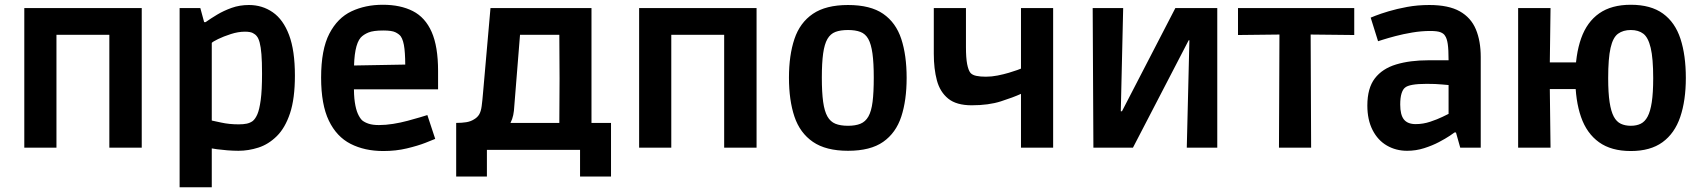

<svg xmlns="http://www.w3.org/2000/svg" viewBox="-20 -620 7151 806"><path d="M82 0V-586H217V0ZM439 0V-586H575V0ZM140 -474V-586H518V-474H329Z M734 166V-586H821L837 -527H843Q864 -542 891.5 -558.5Q919 -575 952.5 -587Q986 -599 1025 -599Q1081 -599 1125 -568.5Q1169 -538 1193.5 -473Q1218 -408 1218 -303Q1218 -206 1197.5 -144.5Q1177 -83 1142 -48.5Q1107 -14 1065 -0.5Q1023 13 981 13Q959 13 934 11Q909 9 891 6.5Q873 4 869 3V166ZM982 -98Q1002 -98 1016 -101Q1030 -104 1041 -112Q1052 -121 1060.5 -140.5Q1069 -160 1074.5 -200.5Q1080 -241 1080 -311Q1080 -361 1077.5 -392Q1075 -423 1070 -441.5Q1065 -460 1058 -468Q1052 -476 1041 -481.5Q1030 -487 1008 -487Q980 -487 949 -477Q918 -467 895.5 -456Q873 -445 869 -440V-114Q875 -113 908.5 -105.5Q942 -98 982 -98Z M1589 14Q1511 14 1452 -16Q1393 -46 1360.5 -113.5Q1328 -181 1328 -294Q1328 -412 1362.5 -478.5Q1397 -545 1455.5 -572.5Q1514 -600 1587 -600Q1661 -600 1713 -573.5Q1765 -547 1792 -486Q1819 -425 1819 -322V-245H1405L1466 -265Q1465 -221 1469.5 -191Q1474 -161 1482 -143Q1490 -125 1500 -115Q1511 -106 1528 -100.5Q1545 -95 1571 -95Q1599 -95 1630.5 -100Q1662 -105 1691.5 -113Q1721 -121 1743 -127.5Q1765 -134 1774 -137L1807 -37Q1798 -33 1766 -20.5Q1734 -8 1688 3Q1642 14 1589 14ZM1466 -318 1406 -344 1743 -350 1681 -324Q1682 -378 1678 -414.5Q1674 -451 1662 -468Q1655 -477 1640 -484.5Q1625 -492 1589 -492Q1547 -492 1526.5 -483.5Q1506 -475 1494 -462Q1465 -428 1466 -318Z M1895 121V-104Q1919 -104 1937.5 -107Q1956 -110 1970 -119Q1984 -127 1991.5 -139.5Q1999 -152 2002 -174.5Q2005 -197 2008 -233L2039 -586H2463V-104H2545V121H2415V9H2024V121ZM2139 -175Q2138 -154 2134.5 -137Q2131 -120 2123 -104H2328L2329 -289L2328 -474H2163Z M2663 0V-586H2798V0ZM3020 0V-586H3156V0ZM2721 -474V-586H3099V-474H2910Z M3540 13Q3447 13 3392.5 -24.5Q3338 -62 3315 -130.5Q3292 -199 3292 -294Q3292 -388 3315 -456.5Q3338 -525 3392.5 -562Q3447 -599 3540 -599Q3634 -599 3687.5 -562Q3741 -525 3763.5 -456.5Q3786 -388 3786 -293Q3786 -199 3763.5 -130.5Q3741 -62 3687.5 -24.5Q3634 13 3540 13ZM3540 -92Q3571 -92 3592 -100.5Q3613 -109 3625.5 -131Q3638 -153 3643 -192.5Q3648 -232 3648 -294Q3648 -356 3642.5 -395.5Q3637 -435 3625 -456.5Q3613 -478 3592 -486Q3571 -494 3540 -494Q3508 -494 3487 -486Q3466 -478 3453.5 -456.5Q3441 -435 3435.5 -395.5Q3430 -356 3430 -294Q3430 -232 3435.5 -192.5Q3441 -153 3453.5 -131Q3466 -109 3487 -100.5Q3508 -92 3540 -92Z M4266 0V-226Q4233 -211 4181.5 -194.5Q4130 -178 4059 -178Q3995 -178 3960.5 -206Q3926 -234 3913 -282.5Q3900 -331 3900 -394V-586H4035V-422Q4035 -377 4040 -351Q4045 -325 4054 -314Q4062 -305 4078.5 -301.5Q4095 -298 4119 -298Q4143 -298 4168 -303Q4193 -308 4215 -314.5Q4237 -321 4250.5 -326Q4264 -331 4266 -332V-586H4401V0Z M4570 0 4567 -586H4695L4685 -153H4690L4914 -586H5090V0H4962L4973 -451H4970L4736 0Z M5349 0 5351 -475 5177 -473V-586H5665V-473L5482 -475L5484 0Z M5887 13Q5840 13 5802 -9Q5764 -31 5742 -74Q5720 -117 5720 -177Q5720 -250 5751.5 -291Q5783 -332 5841 -349.5Q5899 -367 5977 -367H6061Q6061 -412 6057.5 -435.5Q6054 -459 6046 -470Q6041 -479 6027.5 -484.5Q6014 -490 5984 -490Q5947 -490 5908.5 -483.5Q5870 -477 5838 -468.5Q5806 -460 5785.5 -453.5Q5765 -447 5765 -447L5734 -546Q5734 -546 5754 -554Q5774 -562 5809 -572.5Q5844 -583 5887.5 -591Q5931 -599 5980 -599Q6061 -599 6108 -572.5Q6155 -546 6175.5 -497Q6196 -448 6196 -381V0H6110L6092 -64H6086Q6084 -62 6066 -50Q6048 -38 6020.5 -23.5Q5993 -9 5958.5 2Q5924 13 5887 13ZM5923 -99Q5954 -99 5984 -109Q6014 -119 6035.5 -129.5Q6057 -140 6061 -142V-263Q6057 -263 6032.5 -265.5Q6008 -268 5969 -268Q5896 -268 5878 -252Q5869 -245 5863.5 -227.5Q5858 -210 5858 -181Q5858 -138 5873.5 -118.5Q5889 -99 5923 -99Z M6353 0V-586H6489L6486 -358H6665V-246H6486L6489 0ZM6826 14Q6744 14 6692.5 -23Q6641 -60 6617 -129Q6593 -198 6593 -293Q6593 -390 6617.5 -459Q6642 -528 6693.5 -564Q6745 -600 6826 -600Q6910 -600 6961 -563Q7012 -526 7034.5 -457Q7057 -388 7057 -293Q7057 -198 7033.5 -129Q7010 -60 6959 -23Q6908 14 6826 14ZM6826 -92Q6850 -92 6867.5 -100.5Q6885 -109 6896.5 -130.5Q6908 -152 6914 -191Q6920 -230 6920 -292Q6920 -375 6909.5 -419Q6899 -463 6878.5 -478.5Q6858 -494 6826 -494Q6794 -494 6772.5 -478.5Q6751 -463 6741 -419Q6731 -375 6731 -292Q6731 -230 6737 -191Q6743 -152 6754.5 -130.5Q6766 -109 6784 -100.5Q6802 -92 6826 -92Z"/></svg>

Font: Ruda ExtraBold
Style: Regular
Weight: 800
Designer: Mariela Monsalve and Angelina Sanchez
Foundry: Mariela Monsalve and Angelina Sanchez
Version: Version 2.000